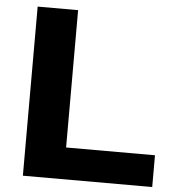

<svg xmlns="http://www.w3.org/2000/svg" viewBox="-53 -789 757 837"><g transform="rotate(5 326.0 -370.0)"><path d="M78 0V-740H255V-139H644V0Z"/></g></svg>

Font: Encode Sans Expanded Expanded
Style: Bold
Weight: 700
Width: 7
Designer: Multiple Designers
Foundry: Impallari Type
Version: Version 3.000; ttfautohint (v1.8.3) -l 8 -r 50 -G 200 -x 14 